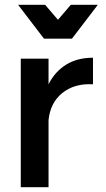

<svg xmlns="http://www.w3.org/2000/svg" viewBox="-20 -775 437 795"><path d="M255 -508C224 -489 199 -462 181 -426V-532H66V0H181V-278C186 -325 204 -362 237 -389C270 -416 312 -429 365 -426V-536C323 -536 286 -527 255 -508ZM273 -755 220 -693 167 -755H55L162 -615H278L385 -755Z"/></svg>

Font: Argentum Sans
Style: Regular
Weight: 400
Designer: Julieta Ulanovsky
Foundry: Julieta Ulanovsky
Version: Version 5.001;March 29, 2019;FontCreator 11.5.0.2425 64-bit